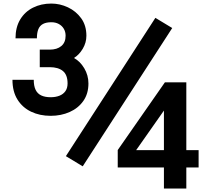

<svg xmlns="http://www.w3.org/2000/svg" viewBox="-20 -891 1199 1099"><path d="M1046.5 -31.6V-419.9H924L653.9 -32.2V67.7H918.3V188H1046.5V67.7H1116.8V-31.6ZM918.3 -31.6H759.3L918.3 -258.1ZM51.3 -434.2Q51.3 -367.3 79.9 -321.4Q108.5 -275.4 158 -251.7Q207.4 -228 269.9 -228Q329.5 -228 378.6 -249.8Q427.7 -271.6 457 -313.1Q486.2 -354.6 486.2 -413.3Q486.2 -460.1 462.2 -500.4Q438.2 -540.6 403.2 -559.1Q432.9 -576.9 453.7 -611.9Q474.5 -647 474.5 -686.3Q474.5 -745.4 444.7 -786.4Q414.9 -827.4 368.9 -849Q322.9 -870.6 273.9 -870.6Q215.5 -870.6 168.9 -847.2Q122.4 -823.9 95.6 -779.4Q68.8 -735 68.8 -671.6H191.2Q191.2 -703.7 199.6 -724.1Q208 -744.4 226.4 -754Q244.8 -763.7 273.9 -763.7Q298.1 -763.7 316.3 -753.8Q334.6 -744 345 -726.7Q355.5 -709.5 355.5 -686.3Q355.5 -647.8 331 -627.4Q306.5 -606.9 264.8 -606.9H207.6V-506.5H264.8Q313.2 -506.5 340 -484.6Q366.8 -462.6 366.8 -413.3Q366.8 -386.8 354.4 -369.2Q341.9 -351.6 320 -343Q298.1 -334.5 269.9 -334.5Q237.8 -334.5 216.1 -344.7Q194.5 -354.9 183.8 -376.9Q173.2 -398.9 173.2 -434.2ZM453.5 61 965.8 -730.6 869.4 -788.8 357.1 2.8Z"/></svg>

Font: Estedad-VF-FD Black
Style: Regular
Weight: 900
Designer: Amin Abedi
Version: Version 4.000